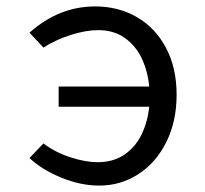

<svg xmlns="http://www.w3.org/2000/svg" viewBox="-20 -569 640 599"><path d="M72 -76 115.5 -121.5Q153.5 -93 200.2 -78Q247 -63 284.5 -63Q333 -63 367.5 -86.2Q402 -109.5 421.2 -148.5Q440.5 -187.5 445.5 -236H163V-299H445.5Q441 -347.5 422 -387.2Q403 -427 368.8 -451Q334.5 -475 286.5 -475Q247.5 -475 200 -459.8Q152.5 -444.5 115.5 -420.5L72 -467Q164 -549 277 -549Q349.5 -549 407.2 -515.5Q465 -482 498 -419.5Q531 -357 531 -273.5Q531 -190.5 499 -126Q467 -61.5 411.8 -25.8Q356.5 10 289.5 10Q231.5 10 170.8 -15Q110 -40 72 -76Z"/></svg>

Font: JuliaMono Light
Style: Regular
Weight: 300
Monospace: yes
Designer: cormullion
Foundry: corm
Version: Version 0.054; ttfautohint (v1.8.4)